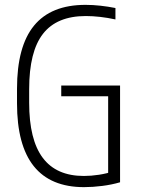

<svg xmlns="http://www.w3.org/2000/svg" viewBox="-20 -760 590 790"><path d="M326 10Q50 10 50 -335V-395Q50 -569 120 -654.5Q190 -740 332 -740Q362 -740 393.5 -736.5Q425 -733 455 -727V-680Q423 -687 392 -690.5Q361 -694 333 -694Q214 -694 157 -621Q100 -548 100 -393V-337Q100 -185 156 -110.5Q212 -36 325 -36Q355 -36 387.5 -41Q420 -46 449 -56L425 -31V-364H232V-408H474V-10Q440 0 400.5 5Q361 10 326 10Z"/></svg>

Font: M PLUS Code Latin SemiExpanded Light
Style: Regular
Weight: 300
Width: 6
Designer: Coji Morishita
Foundry: UNDERFOREST DESIGN
Version: Version 1.002; ttfautohint (v1.8.3)